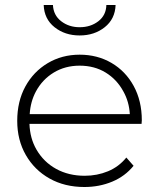

<svg xmlns="http://www.w3.org/2000/svg" viewBox="-20 -745 637 769"><path d="M318 4Q239 4 178.5 -30Q118 -64 83.5 -124Q49 -184 49 -261Q49 -339 81.5 -398.5Q114 -458 171 -492Q228 -526 299 -526Q370 -526 426.5 -493Q483 -460 515.5 -400.5Q548 -341 548 -263Q548 -260 547.5 -256.5Q547 -253 547 -249H98Q100 -191 126 -146Q155 -96 205 -68.5Q255 -41 319 -41Q369 -41 412.5 -59Q456 -77 486 -114L515 -81Q481 -39 429.5 -17.5Q378 4 318 4ZM500 -288Q497 -338 474 -379Q448 -427 403 -454.5Q358 -482 299 -482Q241 -482 195.5 -454.5Q150 -427 124 -379Q102 -338 99 -288ZM299 -603Q240 -603 198.5 -636Q157 -669 155 -725H192Q194 -684 225 -660Q256 -636 299 -636Q343 -636 374 -660Q405 -684 406 -725H443Q441 -669 399.5 -636Q358 -603 299 -603Z"/></svg>

Font: Montserrat Z Light
Style: Regular
Weight: 300
Designer: Julieta Ulanovsky
Foundry: Julieta Ulanovsky
Version: Version 8.000